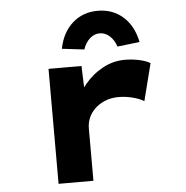

<svg xmlns="http://www.w3.org/2000/svg" viewBox="-54 -830 857 883"><g transform="rotate(-5 374.5 -388.5)"><path d="M180.8 0V-530.7H333L339.9 -337.3L293.8 -343.4Q309.4 -399 345.6 -443.6Q381.7 -488.3 430.6 -515Q479.4 -541.7 533 -541.7Q566.6 -541.7 598.4 -535Q630.2 -528.3 650.6 -516.3L607 -344.4Q588.1 -356.6 555.6 -365Q523.1 -373.5 490.8 -373.5Q454.9 -373.5 427.2 -361.8Q399.4 -350.2 380.1 -331.5Q360.8 -312.8 351.2 -289.8Q341.7 -266.7 341.7 -241.9V0ZM352.7 -605.3 250 -617.3Q264.6 -691.8 312.3 -734.4Q360.1 -777.1 429.2 -777.1Q498.4 -777.1 546.2 -734.4Q593.9 -691.8 608.5 -617.3L505.8 -605.3Q495.1 -636.9 474.6 -655Q454.1 -673.1 429.2 -673.1Q404.4 -673.1 383.9 -655Q363.4 -636.9 352.7 -605.3Z"/></g></svg>

Font: Lexend Tera
Style: Regular
Weight: 400
Designer: Bonnie Shaver-Troup, Thomas Jockin
Foundry: Lexend
Version: Version 1.007